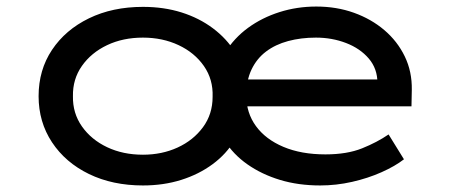

<svg xmlns="http://www.w3.org/2000/svg" viewBox="-20 -557 1386 587"><path d="M417 10Q324 10 252 -25Q180 -60 139 -122Q98 -184 98 -263Q98 -343 139 -404.5Q180 -466 252 -501Q324 -536 417 -536Q481 -536 535 -519Q589 -502 631 -470.5Q673 -439 699 -397L668 -396Q696 -441 738.5 -472Q781 -503 834.5 -520Q888 -537 947 -537Q1009 -537 1062 -518Q1115 -499 1155 -465Q1195 -431 1217.5 -384.5Q1240 -338 1239 -282L1238 -232H719L721 -314H1179L1134 -279V-303Q1134 -347 1107.5 -378Q1081 -409 1038 -425.5Q995 -442 946 -442Q900 -442 861 -431.5Q822 -421 793.5 -399.5Q765 -378 749 -344.5Q733 -311 733 -265Q733 -212 762.5 -171.5Q792 -131 846.5 -108Q901 -85 975 -85Q1041 -85 1087 -103.5Q1133 -122 1168 -146L1215 -70Q1188 -49 1146.5 -30.5Q1105 -12 1056.5 -1Q1008 10 959 10Q892 10 836 -7Q780 -24 736.5 -54.5Q693 -85 667 -127L697 -128Q672 -86 630 -55Q588 -24 534 -7Q480 10 417 10ZM417 -84Q475 -84 523 -106Q571 -128 600.5 -168Q630 -208 630 -261Q632 -314 603.5 -355Q575 -396 526 -419Q477 -442 417 -442Q356 -442 307.5 -419Q259 -396 230.5 -355.5Q202 -315 203 -263Q202 -211 230.5 -170.5Q259 -130 307.5 -107Q356 -84 417 -84Z"/></svg>

Font: Lexend Mega
Style: Regular
Weight: 400
Designer: Bonnie Shaver-Troup, Thomas Jockin
Foundry: Lexend
Version: Version 1.007